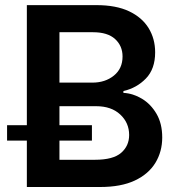

<svg xmlns="http://www.w3.org/2000/svg" viewBox="-20 -748 713 768"><path d="M87.4 0V-727.5H365.7Q444.3 -727.5 496.3 -702.9Q548.3 -678.2 574.5 -635.5Q600.6 -592.8 600.6 -538.6Q600.6 -472.2 563.7 -434.1Q526.9 -396 473.6 -383.8V-376.5Q512.2 -374.5 547.9 -353Q583.5 -331.5 606.2 -292.5Q628.9 -253.4 628.9 -198.2Q628.9 -141.6 601.6 -96.7Q574.2 -51.8 519.3 -25.9Q464.4 0 380.9 0ZM217.8 -108.9H360.4Q432.6 -108.9 464.6 -136.7Q496.6 -164.6 496.6 -208Q496.6 -256.8 460.9 -290Q425.3 -323.2 364.7 -323.2H217.8ZM217.8 -417.5H349.1Q400.9 -417.5 435.5 -445.6Q470.2 -473.6 470.2 -522Q470.2 -564.5 440.4 -591.8Q410.6 -619.1 352.1 -619.1H217.8ZM8.3 -185.5V-247.1H347.7V-185.5Z"/></svg>

Font: Inter SemiBold
Style: Regular
Weight: 600
Designer: Rasmus Andersson
Foundry: rsms
Version: Version 4.001;git-9221beed3